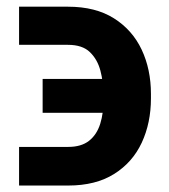

<svg xmlns="http://www.w3.org/2000/svg" viewBox="-20 -557 516 585"><path d="M38.1 -109.4H188Q227.5 -109.4 251.2 -127.9Q274.9 -146.5 285.4 -179.9Q295.9 -213.4 295.4 -257.3L294.9 -271Q294.9 -307.6 285.9 -341.8Q276.9 -376 253.9 -398.2Q231 -420.4 187 -420.4H38.1V-536.6H187Q271 -536.6 327.1 -501.2Q383.3 -465.8 411.6 -405.8Q439.9 -345.7 439.9 -271V-257.3Q439.9 -182.6 411.9 -122.3Q383.8 -62 327.6 -26.9Q271.5 8.3 188 8.3H38.1ZM109.9 -213.4V-316.4H348.6V-213.4Z"/></svg>

Font: Inter 16pt
Style: Bold
Weight: 700
Version: Version 4.001;git-66647c0bb